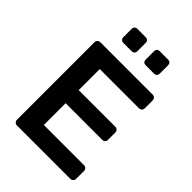

<svg xmlns="http://www.w3.org/2000/svg" viewBox="-260 -1027 1141 1141"><g transform="rotate(45 311.0 -456.0)"><path d="M102 0Q92 0 85 -7Q78 -14 78 -24V-675Q78 -686 85 -693Q92 -700 102 -700H542Q553 -700 560 -693Q567 -686 567 -675V-609Q567 -599 560 -592Q553 -585 542 -585H213V-408H520Q531 -408 538 -401Q545 -394 545 -384V-322Q545 -311 538 -304.5Q531 -298 520 -298H213V-115H550Q561 -115 568 -108Q575 -101 575 -90V-24Q575 -14 568 -7Q561 0 550 0ZM388 -794Q378 -794 372 -800.5Q366 -807 366 -816V-889Q366 -899 372 -905.5Q378 -912 388 -912H461Q471 -912 477.5 -905.5Q484 -899 484 -889V-816Q484 -807 477.5 -800.5Q471 -794 461 -794ZM200 -794Q191 -794 184.5 -800.5Q178 -807 178 -816V-889Q178 -899 184.5 -905.5Q191 -912 200 -912H273Q283 -912 289.5 -905.5Q296 -899 296 -889V-816Q296 -807 289.5 -800.5Q283 -794 273 -794Z"/></g></svg>

Font: Rubik Medium
Style: Regular
Weight: 500
Designer: Hubert and Fischer
Foundry: Hubert and Fischer
Version: Version 2.300; ttfautohint (v1.8.4.7-5d5b);gftools[0.9.30]